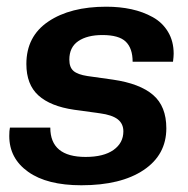

<svg xmlns="http://www.w3.org/2000/svg" viewBox="-20 -546 563 576"><path d="M224.1 9.8Q121.1 9.8 64.5 -30.5Q7.8 -70.8 7.8 -138.2Q7.8 -154.3 9.8 -163.1H130.9Q130.9 -75.2 236.8 -75.2Q291 -75.2 320.6 -96.2Q350.1 -117.2 350.1 -151.9Q350.1 -174.8 333.3 -188Q316.4 -201.2 279.8 -206.1L202.1 -216.8Q131.3 -227.1 95.2 -259.8Q59.1 -292.5 59.1 -354Q59.1 -437 125 -481.4Q190.9 -525.9 298.8 -525.9Q339.4 -525.9 374.3 -518.3Q409.2 -510.7 438.2 -494.6Q467.3 -478.5 484.1 -450.4Q501 -422.4 501 -384.8Q501 -376.5 499 -360.8H377.9Q377.9 -400.9 357.4 -420.9Q336.9 -440.9 287.1 -440.9Q241.7 -440.9 214.8 -422.6Q188 -404.3 188 -367.2Q188 -343.8 200.7 -333Q213.4 -322.3 242.2 -317.9L318.8 -307.1Q399.4 -295.4 439.2 -261.2Q479 -227.1 479 -161.1Q479 -81.5 410.9 -35.9Q342.8 9.8 224.1 9.8Z"/></svg>

Font: Creato Display
Style: Bold Italic
Weight: 700
Italic angle: -10°
Version: Version 1.000